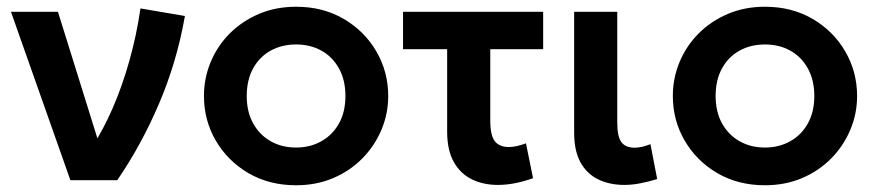

<svg xmlns="http://www.w3.org/2000/svg" viewBox="-20 -535 2596 570"><path d="M189 0 12.5 -500H152L285 -73.5L254 -100Q286.5 -149.5 314.8 -214.5Q343 -279.5 364.2 -355Q385.5 -430.5 397 -510L529 -487.5Q505 -351 452.2 -227.5Q399.5 -104 328 0Z M859 15Q779 15 717.2 -21.2Q655.5 -57.5 620.5 -117.8Q585.5 -178 585.5 -250Q585.5 -303 605.5 -351Q625.5 -399 662.2 -435.8Q699 -472.5 749 -493.8Q799 -515 859 -515Q938.5 -515 1000.2 -479Q1062 -443 1097.2 -382.5Q1132.5 -322 1132.5 -250Q1132.5 -197 1112.2 -149.2Q1092 -101.5 1055.5 -64.5Q1019 -27.5 969 -6.2Q919 15 859 15ZM859 -97Q901 -97 934.2 -115.8Q967.5 -134.5 986.5 -168.8Q1005.5 -203 1005.5 -250Q1005.5 -297 986.5 -331.5Q967.5 -366 934.5 -384.5Q901.5 -403 859 -403Q816.5 -403 783.2 -384.5Q750 -366 731.2 -331.5Q712.5 -297 712.5 -250Q712.5 -203 731.5 -168.8Q750.5 -134.5 783.5 -115.8Q816.5 -97 859 -97Z M1458 14Q1414.5 14 1380.5 -2.8Q1346.5 -19.5 1327 -54.5Q1307.5 -89.5 1307.5 -144V-389H1176.5V-500H1592.5V-389H1435.5V-177.5Q1435.5 -133 1449 -115.8Q1462.5 -98.5 1490.5 -98.5Q1502.5 -98.5 1515.2 -101.5Q1528 -104.5 1541.5 -109.5L1562.5 -6Q1536 3.5 1509.5 8.8Q1483 14 1458 14Z M1834 14Q1789.5 14 1755.8 -2.5Q1722 -19 1703.2 -53.2Q1684.5 -87.5 1684.5 -141V-500H1812.5V-170.5Q1812.5 -129.5 1824.8 -113Q1837 -96.5 1864.5 -96.5Q1874.5 -96.5 1886.2 -99.2Q1898 -102 1911 -107L1931 -3.5Q1905.5 4.5 1880.8 9.2Q1856 14 1834 14Z M2251 15Q2171 15 2109.2 -21.2Q2047.5 -57.5 2012.5 -117.8Q1977.5 -178 1977.5 -250Q1977.5 -303 1997.5 -351Q2017.5 -399 2054.2 -435.8Q2091 -472.5 2141 -493.8Q2191 -515 2251 -515Q2330.5 -515 2392.2 -479Q2454 -443 2489.2 -382.5Q2524.5 -322 2524.5 -250Q2524.5 -197 2504.2 -149.2Q2484 -101.5 2447.5 -64.5Q2411 -27.5 2361 -6.2Q2311 15 2251 15ZM2251 -97Q2293 -97 2326.2 -115.8Q2359.5 -134.5 2378.5 -168.8Q2397.5 -203 2397.5 -250Q2397.5 -297 2378.5 -331.5Q2359.5 -366 2326.5 -384.5Q2293.5 -403 2251 -403Q2208.5 -403 2175.2 -384.5Q2142 -366 2123.2 -331.5Q2104.5 -297 2104.5 -250Q2104.5 -203 2123.5 -168.8Q2142.5 -134.5 2175.5 -115.8Q2208.5 -97 2251 -97Z"/></svg>

Font: Geologica Cursive Medium
Style: Regular
Weight: 500
Designer: Sindre Bremnes, Frode Helland
Foundry: Monokrom Skriftforlag AS
Version: Version 1.010;gftools[0.9.28]